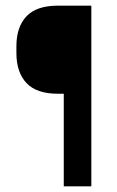

<svg xmlns="http://www.w3.org/2000/svg" viewBox="-20 -659 414 679"><path d="M230.5 -327.5H184.5Q109 -327.5 73.5 -365.5Q38 -403.5 38 -471.5V-495.5Q38 -563.5 73.5 -601.2Q109 -639 184.5 -639H230ZM303 -639V0H205.5V-639Z"/></svg>

Font: Anek Kannada Medium Medium
Style: Regular
Weight: 500
Version: Version 1.003